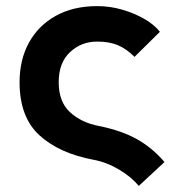

<svg xmlns="http://www.w3.org/2000/svg" viewBox="-20 -502 600 628"><path d="M518 28 434 106Q410 77 370 53Q330 29 288 21Q174 0 109 -59.5Q44 -119 44 -233Q44 -307 75 -363Q106 -419 163 -450.5Q220 -482 298 -482Q340 -482 379.5 -470.5Q419 -459 451.5 -440.5Q484 -422 503 -398L420 -316Q394 -342 366 -354Q338 -366 298 -366Q246 -366 209 -331.5Q172 -297 172 -233Q172 -169 209 -135Q246 -101 303 -90Q378 -75 428.5 -46.5Q479 -18 518 28Z"/></svg>

Font: Kreadon
Style: Bold
Weight: 700
Designer: Reiya WATANABE
Foundry: StudioGnu
Version: Version 1.003; ttfautohint (v1.8.4.7-5d5b);gftools[0.9.32]